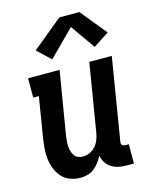

<svg xmlns="http://www.w3.org/2000/svg" viewBox="-116 -840 732 924"><g transform="rotate(-15 250.0 -378.0)"><path d="M170 8Q144 8 119.5 -1Q95 -10 78.5 -28Q62 -46 52.5 -69.5Q43 -93 39.5 -118Q36 -143 38 -169.5Q40 -196 44 -222L77 -424H49V-520H206L154 -207Q152 -194 151 -180.5Q150 -167 150.5 -154.5Q151 -142 154.5 -130Q158 -118 164.5 -108Q171 -98 182.5 -93Q194 -88 207 -88Q225 -88 241.5 -95.5Q258 -103 270 -116.5Q282 -130 288.5 -146.5Q295 -163 298 -180L354 -520H466L399 -111Q398 -107 398.5 -102Q399 -97 402 -94Q405 -91 409.5 -89.5Q414 -88 418 -88H435V8H402Q382 8 362 4.5Q342 1 325 -9.5Q308 -20 297.5 -36.5Q287 -53 284 -72Q276 -56 264.5 -40.5Q253 -25 238 -13.5Q223 -2 205 3Q187 8 170 8ZM185 -578 119 -640 270 -764H370L476 -634L398 -583L312 -705Z"/></g></svg>

Font: Iosevka Gothic
Style: Bold Italic
Weight: 700
Italic angle: -9°
Monospace: yes
Designer: Belleve Invis
Foundry: Belleve Invis
Version: Version 15.5.1; ttfautohint (v1.8.4)